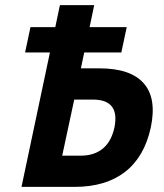

<svg xmlns="http://www.w3.org/2000/svg" viewBox="-20 -730 640 750"><path d="M64 0 175 -525H78L99 -624H196L214 -710H348L330 -624H475L454 -525H309L296 -463H369Q490 -463 541.5 -404.5Q593 -346 569 -232Q544 -117 468.5 -58.5Q393 0 271 0ZM223 -122H296Q348 -122 381.5 -149.5Q415 -177 427 -232Q449 -341 343 -341H270Z"/></svg>

Font: Geist Mono ExtraBold
Style: Italic
Weight: 800
Italic angle: -12°
Monospace: yes
Designer: Basement.studio, Andrés Briganti, Mateo Zaragoza
Foundry: Basement.studio, Vercel, Andrés Briganti, Guido Ferreyra, Mateo Zaragoza
Version: Version 1.500; ttfautohint (v1.8.4.7-5d5b)